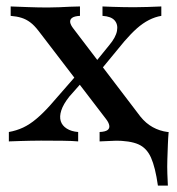

<svg xmlns="http://www.w3.org/2000/svg" viewBox="-20 -436 546 592"><path d="M466.9 136.3Q458.9 79.8 445.6 50Q432.3 20.2 406.5 8.9Q380.6 -2.4 332.3 -2.4L409.7 -32.3L500 -29Q498.4 -12.1 497.6 10.1Q496.8 32.3 496 55.2Q495.2 78.2 496 99.6Q496.8 121 497.6 136.3ZM287.1 0V-29Q304.8 -29.8 311.7 -35.1Q318.5 -40.3 316.9 -49.2Q315.3 -58.1 307.3 -68.5L99.2 -340.3Q85.5 -358.1 73 -367.3Q60.5 -376.6 46.4 -381Q32.3 -385.5 12.9 -387.1V-416.1Q34.7 -415.3 66.5 -414.1Q98.4 -412.9 127.4 -412.9Q145.2 -412.9 162.5 -413.7Q179.8 -414.5 196.8 -415.3Q213.7 -416.1 226.6 -416.1V-387.1Q209.7 -386.3 202.4 -381Q195.2 -375.8 196.4 -367.3Q197.6 -358.9 206.5 -347.6L412.9 -76.6Q429.8 -55.6 450.8 -44Q471.8 -32.3 496.8 -29V0Q478.2 -0.8 448.4 -2Q418.5 -3.2 390.3 -3.2Q362.9 -3.2 333.9 -2Q304.8 -0.8 287.1 0ZM7.3 0V-29Q30.6 -33.1 51.2 -42.7Q71.8 -52.4 91.9 -69.4Q112.1 -86.3 133.9 -110.5L222.6 -212.1L241.9 -192.7L193.5 -137.9Q175 -114.5 169 -95.6Q162.9 -76.6 167.3 -62.5Q171.8 -48.4 185.9 -39.5Q200 -30.6 221 -29V0Q204 -1.6 173.4 -2Q142.7 -2.4 106.5 -2.4Q89.5 -2.4 73.8 -2Q58.1 -1.6 41.9 -1.2Q25.8 -0.8 7.3 0ZM283.9 -212.1 264.5 -232.3 316.9 -296.8Q337.1 -321 340.7 -340.7Q344.4 -360.5 333.5 -373Q322.6 -385.5 296 -387.1V-416.1Q312.1 -415.3 327.4 -414.9Q342.7 -414.5 358.9 -414.1Q375 -413.7 392.7 -413.7Q415.3 -413.7 435.1 -414.5Q454.8 -415.3 477.4 -416.1V-387.1Q458.1 -383.9 439.1 -374.2Q420.2 -364.5 402 -348.4Q383.9 -332.3 363.7 -308.9Z"/></svg>

Font: Playfair SemiBold
Style: Regular
Weight: 600
Designer: Claus Eggers Sørensen
Foundry: Claus Eggers Sørensen
Version: Version 2.001;gftools[0.9.30]